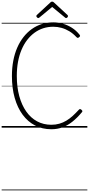

<svg xmlns="http://www.w3.org/2000/svg" viewBox="-20 -1542 1075 2319"><path d="M600 19Q491 19 403.5 -26.5Q316 -72 253.5 -156.5Q191 -241 157.5 -359.5Q124 -478 124 -624Q124 -723 140.5 -809Q157 -895 188.5 -967Q220 -1039 264.5 -1095.5Q309 -1152 364.5 -1191.5Q420 -1231 485 -1251.5Q550 -1272 623 -1272Q682 -1272 740 -1255.5Q798 -1239 849.5 -1206Q901 -1173 940 -1124Q948 -1114 947 -1107.5Q946 -1101 936 -1093Q926 -1084 919 -1084.5Q912 -1085 903 -1094Q863 -1137 817.5 -1164.5Q772 -1192 723 -1205.5Q674 -1219 623 -1219Q559 -1219 502 -1200.5Q445 -1182 396 -1146Q347 -1110 307.5 -1058.5Q268 -1007 240 -940.5Q212 -874 197.5 -795Q183 -716 183 -624Q183 -490 212.5 -382Q242 -274 296.5 -196Q351 -118 428 -76.5Q505 -35 600 -35Q652 -35 697 -48Q742 -61 782 -85Q822 -109 858 -142Q894 -175 930 -214Q938 -224 946 -224.5Q954 -225 964 -216Q974 -207 975 -200.5Q976 -194 968 -185Q911 -117 853.5 -71.5Q796 -26 734 -3.5Q672 19 600 19ZM442 -1324Q435 -1324 427 -1332Q419 -1340 419 -1348Q419 -1351 420 -1354Q421 -1357 425 -1361L585 -1509Q590 -1515 595.5 -1518.5Q601 -1522 610 -1522Q619 -1522 624 -1518.5Q629 -1515 635 -1509L796 -1360Q799 -1357 800 -1353.5Q801 -1350 801 -1347Q801 -1339 793.5 -1331.5Q786 -1324 778 -1324Q774 -1324 770 -1326.5Q766 -1329 762 -1333L610 -1458L459 -1333Q454 -1329 450.5 -1326.5Q447 -1324 442 -1324ZM0 747H1035V757H0ZM0 -20H1035V0H0ZM0 -505H1035V-500H0ZM0 -1267H1035V-1257H0Z"/></svg>

Font: Playwrite VN Guides
Style: Regular
Weight: 400
Designer: Veronika Burian, José Scaglione
Foundry: TypeTogether
Version: Version 1.003